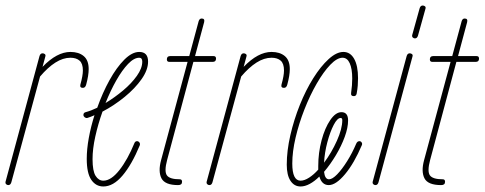

<svg xmlns="http://www.w3.org/2000/svg" viewBox="-21 -670 1754 695"><path d="M9 0Q5 0 1.5 -3Q-2 -6 -1 -12L122 -467Q125 -477 133 -477Q138 -477 141.5 -474Q145 -471 143 -465L133 -428Q185 -482 234 -482Q264 -482 282 -467Q300 -452 300 -420Q300 -397 291 -364Q288 -352 279 -352Q267 -352 270 -364Q279 -396 279 -415Q279 -440 267 -450.5Q255 -461 234 -461Q207 -461 179.5 -443.5Q152 -426 124 -393L20 -10Q17 0 9 0Z M353 5Q326 5 309.5 -19Q293 -43 293 -95Q293 -130 300.5 -171Q308 -212 321 -253Q308 -247 295 -243Q290 -242 285.5 -245.5Q281 -249 281 -254Q281 -262 289 -264Q308 -269 331 -280Q350 -334 375.5 -380Q401 -426 429 -454Q457 -482 483 -482Q515 -482 515 -447Q515 -417 491.5 -383.5Q468 -350 430 -319Q392 -288 350 -266Q334 -221 324 -176Q314 -131 314 -94Q314 -51 325 -33.5Q336 -16 353 -16Q381 -16 411 -54Q441 -92 466 -153Q469 -159 475 -159Q480 -159 483.5 -154.5Q487 -150 485 -144Q456 -74 422.5 -34.5Q389 5 353 5ZM483 -461Q464 -461 442.5 -438.5Q421 -416 400 -379Q379 -342 361 -297Q394 -317 424.5 -342.5Q455 -368 474.5 -395.5Q494 -423 494 -447Q494 -461 483 -461Z M624 0Q576 0 563.5 -24.5Q551 -49 562 -90L658 -446H592Q583 -446 583 -455Q583 -467 595 -467H664L698 -593Q701 -603 709 -603Q721 -603 718 -590L685 -467H752Q761 -467 761 -458Q761 -446 749 -446H679L584 -91Q573 -50 583 -35.5Q593 -21 630 -21Q638 -21 638 -12Q638 0 624 0Z M737 0Q733 0 729.5 -3Q726 -6 727 -12L850 -467Q853 -477 861 -477Q866 -477 869.5 -474Q873 -471 871 -465L861 -428Q913 -482 962 -482Q992 -482 1010 -467Q1028 -452 1028 -420Q1028 -397 1019 -364Q1016 -352 1007 -352Q995 -352 998 -364Q1007 -396 1007 -415Q1007 -440 995 -450.5Q983 -461 962 -461Q935 -461 907.5 -443.5Q880 -426 852 -393L748 -10Q745 0 737 0Z M1067 5Q1044 5 1030.5 -15.5Q1017 -36 1017 -74Q1017 -124 1030 -180.5Q1043 -237 1064.5 -290.5Q1086 -344 1113 -387Q1140 -430 1168.5 -456Q1197 -482 1222 -482Q1247 -482 1261 -457Q1275 -432 1275 -387Q1275 -374 1274 -360.5Q1273 -347 1270 -331Q1268 -322 1260 -322Q1248 -322 1250 -334Q1252 -348 1253 -361Q1254 -374 1254 -386Q1254 -421 1245 -441Q1236 -461 1219 -461Q1199 -461 1174.5 -435.5Q1150 -410 1125.5 -367.5Q1101 -325 1081 -274Q1061 -223 1049 -172Q1037 -121 1037 -78Q1037 -16 1067 -16Q1081 -16 1098 -27Q1115 -38 1131 -56Q1131 -62 1131 -69Q1131 -117 1143 -162Q1155 -207 1174.5 -235.5Q1194 -264 1215 -264Q1239 -264 1239 -234Q1239 -208 1227 -175Q1215 -142 1195 -108.5Q1175 -75 1152 -48Q1155 -21 1170 -21Q1182 -21 1199.5 -39Q1217 -57 1235.5 -86.5Q1254 -116 1268 -149Q1272 -159 1280 -159Q1285 -159 1288 -154.5Q1291 -150 1289 -145Q1261 -79 1228 -39.5Q1195 0 1169 0Q1144 0 1135 -31Q1118 -14 1100.5 -4.5Q1083 5 1067 5ZM1212 -243Q1200 -243 1187 -218Q1174 -193 1164 -155.5Q1154 -118 1152 -81Q1179 -117 1198.5 -160.5Q1218 -204 1218 -235Q1218 -243 1212 -243Z M1481 -531Q1477 -531 1473.5 -534Q1470 -537 1471 -543L1498 -640Q1501 -650 1509 -650Q1514 -650 1517.5 -647Q1521 -644 1519 -638L1492 -541Q1489 -531 1481 -531ZM1338 0Q1334 0 1330.5 -3Q1327 -6 1328 -12L1451 -467Q1454 -477 1462 -477Q1467 -477 1470.5 -474Q1474 -471 1472 -465L1349 -10Q1346 0 1338 0Z M1576 0Q1528 0 1515.5 -24.5Q1503 -49 1514 -90L1610 -446H1544Q1535 -446 1535 -455Q1535 -467 1547 -467H1616L1650 -593Q1653 -603 1661 -603Q1673 -603 1670 -590L1637 -467H1704Q1713 -467 1713 -458Q1713 -446 1701 -446H1631L1536 -91Q1525 -50 1535 -35.5Q1545 -21 1582 -21Q1590 -21 1590 -12Q1590 0 1576 0Z"/></svg>

Font: Zen Loop
Style: Italic
Weight: 400
Italic angle: -15°
Designer: Yoshimichi Ohira
Foundry: A-1 Corp ZenFonts
Version: Version 1.000; ttfautohint (v1.8.3)